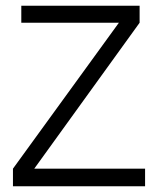

<svg xmlns="http://www.w3.org/2000/svg" viewBox="-20 -647 548 667"><path d="M484 -61V0H25V-61L393 -568H54V-627H465V-568L99 -61Z"/></svg>

Font: Blinker Light
Style: Regular
Weight: 300
Designer: Juergen Huber
Foundry: supertype
Version: Version 1.017;hotconv 1.0.117;makeotfexe 2.5.65602